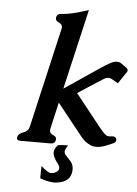

<svg xmlns="http://www.w3.org/2000/svg" viewBox="-62 -776 741 1042"><g transform="rotate(5 308.5 -255.0)"><path d="M272.9 19.5Q274.4 12.2 330.6 12.2Q317.4 33.2 315.9 40.5Q313 54.2 321.8 64.5Q333 77.6 348.6 93.8Q366.7 112.3 366.7 139.6Q366.7 149.9 364.3 161.6L363.3 165Q349.6 213.9 278.3 219.2H272.9Q238.8 219.2 195.8 203.1L196.8 135.7Q233.9 169.9 251.5 169.9Q264.6 169.9 278.8 162.1Q290.5 155.8 293.5 143.6Q293.9 141.6 293.9 139.2Q293.9 127.9 281.2 112.3Q266.1 93.8 258.3 70.8Q254.4 59.6 256.8 47.9Q260.7 32.7 272.9 19.5ZM259.8 -211.9 227.5 -71.3Q226.6 -65.9 226.1 -61.5Q226.1 -43.9 244.1 -37.1Q263.2 -29.8 262.7 -15.6Q262.7 -13.2 262.2 -10.3Q257.8 9.8 235.4 9.8H69.8Q51.3 9.8 51.3 -3.9Q51.3 -6.8 52.2 -10.3Q56.6 -28.3 83 -37.1Q109.4 -45.9 115.2 -71.3L240.2 -613.8Q241.2 -618.7 241.7 -623Q241.7 -640.1 223.6 -647.5Q205.1 -654.8 205.1 -669.4Q205.1 -672.4 205.6 -675.3Q210 -695.3 232.4 -695.3Q263.7 -697.3 295.4 -705.1Q327.6 -712.9 379.4 -729L278.3 -292.5L458.5 -414.1Q495.1 -439 521.5 -453.6Q540.5 -463.4 556.2 -463.4Q568.4 -463.4 578.6 -457L609.9 -434.6Q617.2 -428.7 617.2 -421.4Q617.2 -419.9 617.2 -418Q616.2 -413.6 612.8 -409.7L570.3 -347.2L537.6 -366.2Q527.3 -372.1 517.1 -372.1Q505.4 -372.1 492.2 -363.8Q409.2 -311 355 -274.9L481 -116.2Q520.5 -66.4 532.7 -60.1Q540.5 -56.2 549.3 -56.2Q552.7 -56.2 556.6 -56.6Q562 -58.1 566.9 -58.1Q585 -58.1 588.9 -43.9Q589.4 -39.1 588.4 -36.1Q585.9 -25.4 573.7 -20.5L539.1 -5.9Q507.8 6.8 482.9 6.8Q465.8 6.8 452.1 0.5Q420.9 -13.2 399.4 -40.5L262.2 -212.4Q264.6 -214.4 265.1 -214.8Q264.2 -214.8 259.8 -211.9Z"/></g></svg>

Font: Caudex
Style: Bold
Weight: 700
Italic angle: -13°
Version: Version 1.04